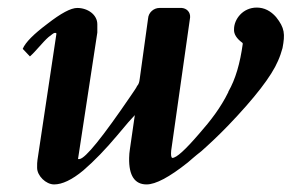

<svg xmlns="http://www.w3.org/2000/svg" viewBox="-20 -463 770 507"><path d="M123 24C144 24 170 12 200 -13C229 -38 259 -69 290 -106C314 -135 329 -152 336 -159L323 -69C322 -62 321 -54 321 -46C320 1 336 24 367 24C391 24 427 5 476 -34C482 -39 494 -50 512 -64C530 -80 554 -102 583 -132C653 -205 697 -262 714 -302C719 -313 723 -325 726 -336C733 -373 732 -389 709 -418C695 -434 678 -443 658 -443C621 -443 598 -412 598 -386C597 -373 605 -361 620 -350C621 -349 621 -348 621 -347C614 -296 602 -254 583 -221V-220C563 -179 536 -144 506 -110C469 -67 446 -46 435 -46C432 -47 431 -53 432 -65L482 -417C483 -431 473 -441 460 -442H401C386 -442 372 -430 371 -414L349 -255C348 -246 346 -240 342 -236C340 -231 334 -223 326 -211C251 -101 206 -45 190 -43H186L237 -377V-399C237 -424 212 -442 184 -442C167 -442 141 -428 105 -400C69 -373 47 -351 40 -334L59 -314C74 -327 93 -352 108 -365C117 -372 122 -376 124 -376H128L129 -374L79 -41C78 -36 78 -29 78 -20C78 1 101 24 123 24Z"/></svg>

Font: fbb
Style: Bold Italic
Weight: 700
Italic angle: -12°
Designer: David J. Perry, Michael Sharpe
Version: Version 0.991